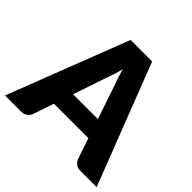

<svg xmlns="http://www.w3.org/2000/svg" viewBox="-191 -910 1092 1092"><g transform="rotate(45 355.5 -364.0)"><path d="M455.5 -278.5 388 -478Q380.5 -497 372 -522.8Q363.5 -548.5 355 -578.5Q347.5 -548 339 -522Q330.5 -496 323 -477L256 -278.5ZM724 0H593Q571 0 557.5 -10.2Q544 -20.5 537 -36.5L494 -163.5H217L174 -36.5Q168.5 -22.5 154.2 -11.2Q140 0 119 0H-13L269 -728.5H442Z"/></g></svg>

Font: Lato ExtraBold
Style: Regular
Weight: 800
Designer: Lukasz Dziedzic with Adam Twardoch and Botio Nikoltchev
Foundry: tyPoland Lukasz Dziedzic
Version: Version 2.015; 2015-08-06; http://www.latofonts.com/